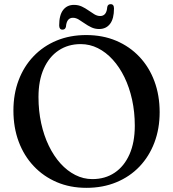

<svg xmlns="http://www.w3.org/2000/svg" viewBox="-20 -885 832 923"><path d="M394.5 -716.5Q474 -716.5 538.8 -689Q603.5 -661.5 650.2 -612Q697 -562.5 722.2 -494.8Q747.5 -427 747.5 -345.5Q747.5 -266 722.2 -199.5Q697 -133 650.5 -84.2Q604 -35.5 539.2 -8.8Q474.5 18 395.5 18Q317 18 252.8 -9.5Q188.5 -37 141.8 -86.8Q95 -136.5 69.8 -204.2Q44.5 -272 44.5 -353.5Q44.5 -433 69.5 -499.2Q94.5 -565.5 141 -614.2Q187.5 -663 251.8 -689.8Q316 -716.5 394.5 -716.5ZM628 -280.5Q628 -346.5 615 -405.8Q602 -465 578.2 -513.8Q554.5 -562.5 522 -598.2Q489.5 -634 450.5 -653.5Q411.5 -673 368 -673Q307.5 -673 261.8 -642.5Q216 -612 190.5 -555Q165 -498 165 -418.5Q165 -352 178 -292.5Q191 -233 214.8 -184Q238.5 -135 270.8 -99.2Q303 -63.5 342 -43.8Q381 -24 424 -24Q485.5 -24 531.2 -54.8Q577 -85.5 602.5 -143Q628 -200.5 628 -280.5ZM456.5 -745.5Q436 -745.5 418.8 -753.8Q401.5 -762 386.8 -772.5Q372 -783 358.2 -791.2Q344.5 -799.5 330.5 -799.5Q300.5 -799.5 297 -756.5Q294 -742.5 280.5 -742.5Q264.5 -742.5 264.5 -763Q264.5 -812.5 283.5 -837Q302.5 -861.5 335.5 -861.5Q356.5 -861.5 373.5 -853.5Q390.5 -845.5 405.2 -835Q420 -824.5 433.8 -816.2Q447.5 -808 461.5 -808Q492.5 -808 495.5 -851Q498 -865 512 -865Q528 -865 528 -844Q528 -795 509 -770.2Q490 -745.5 456.5 -745.5Z"/></svg>

Font: Fraunces 18pt
Style: Regular
Weight: 400
Version: Version 1.000;[b76b70a41]